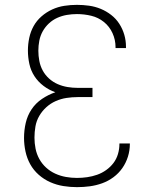

<svg xmlns="http://www.w3.org/2000/svg" viewBox="-20 -763 640 791"><path d="M297 8Q269 8 241 3.5Q213 -1 187 -12.5Q161 -24 139.5 -43Q118 -62 104.5 -86.5Q91 -111 85 -139Q79 -167 79 -195Q79 -226 86 -256.5Q93 -287 110 -312.5Q127 -338 153 -355.5Q179 -373 208 -383Q182 -392 159.5 -409Q137 -426 122 -449Q107 -472 101 -499.5Q95 -527 95 -555Q95 -581 100.5 -607Q106 -633 118.5 -655.5Q131 -678 151 -695.5Q171 -713 195 -724Q219 -735 245 -739Q271 -743 297 -743Q322 -743 347 -739.5Q372 -736 395 -726.5Q418 -717 438 -701.5Q458 -686 471.5 -665Q485 -644 492 -620Q499 -596 499 -571Q499 -569 499 -568Q499 -567 499 -565H456Q456 -566 456 -567Q456 -568 456 -569Q456 -599 443.5 -626.5Q431 -654 408 -672.5Q385 -691 356 -698Q327 -705 297 -705Q276 -705 255.5 -701.5Q235 -698 216 -689.5Q197 -681 181.5 -666.5Q166 -652 156 -634Q146 -616 142 -595.5Q138 -575 138 -554Q138 -533 142 -512Q146 -491 156 -472.5Q166 -454 182 -439.5Q198 -425 217.5 -416.5Q237 -408 258 -404.5Q279 -401 300 -401H361V-363H300Q277 -363 254 -359.5Q231 -356 209.5 -346.5Q188 -337 170.5 -321Q153 -305 141.5 -285Q130 -265 126 -242Q122 -219 122 -196Q122 -173 126.5 -150.5Q131 -128 142 -108Q153 -88 170 -72.5Q187 -57 208 -47.5Q229 -38 251.5 -34Q274 -30 297 -30Q318 -30 339 -33Q360 -36 380 -43Q400 -50 417.5 -62.5Q435 -75 447.5 -91.5Q460 -108 466 -128.5Q472 -149 472 -170Q472 -171 472 -171.5Q472 -172 472 -172H515Q515 -172 515 -171Q515 -170 515 -170Q515 -143 507 -117.5Q499 -92 484 -70.5Q469 -49 447.5 -33Q426 -17 401 -8Q376 1 350 4.5Q324 8 297 8Z"/></svg>

Font: Iosevka SS04 XLt Ex
Style: Regular
Weight: 200
Width: 7
Monospace: yes
Designer: Belleve Invis
Foundry: Belleve Invis
Version: Version 19.0.0; ttfautohint (v1.8.4)